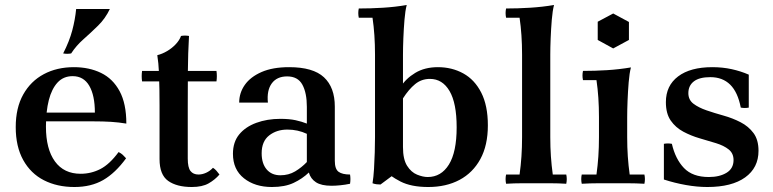

<svg xmlns="http://www.w3.org/2000/svg" viewBox="-20 -734 3098 769"><path d="M278 15Q209 15 156 -12Q103 -39 73 -93Q43 -147 43 -225Q43 -302 73 -355.5Q103 -409 155.5 -437Q208 -465 276 -465Q337 -465 384.5 -442Q432 -419 459 -369Q486 -319 486 -239Q456 -244 425 -246Q394 -248 351 -248H143V-283H360Q360 -352 337.5 -390.5Q315 -429 271 -429Q234 -429 210.5 -403.5Q187 -378 175.5 -333Q164 -288 164 -227Q164 -137 200 -87.5Q236 -38 303 -38Q345 -38 382 -57Q419 -76 455 -125Q465 -120 471.5 -114Q478 -108 485 -100Q442 -41 393.5 -13Q345 15 278 15ZM420 -698Q402 -660 373 -631.5Q344 -603 314.5 -577Q285 -551 265 -520Q249 -517 233 -520Q258 -569 269.5 -612.5Q281 -656 285 -698Z M748 15Q688 15 653.5 -9.5Q619 -34 619 -97V-310Q619 -341 618.5 -376Q618 -411 616.5 -446Q615 -481 610 -513Q630 -518 649.5 -529.5Q669 -541 684 -557Q699 -573 705 -590Q721 -593 737 -590Q733 -520 732.5 -450Q732 -380 732 -309V-99Q732 -63 743 -49Q754 -35 775 -35Q790 -35 805.5 -42Q821 -49 833 -62Q841 -57 847 -50Q853 -43 859 -35Q841 -14 815.5 0.5Q790 15 748 15ZM549 -408Q546 -429 549 -450H847Q850 -429 847 -408Z M1069 15Q1001 15 957 -20Q913 -55 913 -118Q913 -165 938 -195.5Q963 -226 1006.5 -242Q1050 -258 1103 -258Q1139 -258 1164 -252.5Q1189 -247 1209 -239V-198Q1173 -215 1131 -215Q1088 -215 1058 -191.5Q1028 -168 1028 -120Q1028 -79 1048 -55.5Q1068 -32 1103 -32Q1136 -32 1162 -47.5Q1188 -63 1209 -85L1217 -43Q1191 -18 1156 -1.5Q1121 15 1069 15ZM1321 -307V-90Q1321 -57 1336 -46Q1351 -35 1382 -35Q1385 -17 1382 2Q1363 6 1343.5 8Q1324 10 1308 10Q1267 10 1245.5 -4Q1224 -18 1217 -43L1209 -85V-306Q1209 -362 1191 -395Q1173 -428 1130 -428Q1089 -428 1068.5 -400Q1048 -372 1053 -323H938Q938 -362 960.5 -394Q983 -426 1027.5 -445.5Q1072 -465 1138 -465Q1234 -465 1277.5 -424.5Q1321 -384 1321 -307Z M1417 -700Q1464 -700 1513.5 -703Q1563 -706 1609 -714Q1603 -691 1600 -654.5Q1597 -618 1595.5 -580.5Q1594 -543 1594 -515V-77V-62L1504 5Q1496 5 1488 4Q1480 3 1472 0Q1476 -24 1478 -57Q1480 -90 1481 -124Q1482 -158 1482 -185V-515Q1482 -596 1472 -663H1417Q1413 -682 1417 -700ZM1734 -465Q1790 -465 1835.5 -440Q1881 -415 1907.5 -363Q1934 -311 1934 -232Q1934 -152 1904 -97Q1874 -42 1820.5 -13.5Q1767 15 1695 15Q1627 15 1584 -7Q1541 -29 1507 -62L1594 -145Q1594 -96 1610.5 -70Q1627 -44 1650.5 -34.5Q1674 -25 1693 -25Q1747 -25 1778 -75Q1809 -125 1809 -224Q1809 -321 1780.5 -369.5Q1752 -418 1702 -418Q1668 -418 1642.5 -397Q1617 -376 1594 -340L1584 -385Q1605 -419 1643 -442Q1681 -465 1734 -465Z M2248 -35Q2252 -17 2248 2Q2216 0 2186 0Q2156 0 2128 0Q2100 0 2070 0Q2040 0 2007 2Q2003 -17 2007 -35H2061Q2066 -71 2068.5 -107.5Q2071 -144 2071 -185V-515Q2071 -596 2061 -663H2007Q2003 -682 2007 -700Q2053 -700 2102.5 -703Q2152 -706 2199 -714Q2193 -691 2190 -654.5Q2187 -618 2185.5 -580.5Q2184 -543 2184 -515V-185Q2184 -144 2186.5 -107.5Q2189 -71 2194 -35Z M2561 -35Q2565 -17 2561 2Q2527 0 2495.5 0Q2464 0 2436 0Q2408 0 2376.5 0Q2345 0 2310 2Q2306 -17 2310 -35H2369Q2374 -71 2376.5 -107.5Q2379 -144 2379 -185V-265Q2379 -346 2369 -413H2315Q2311 -432 2315 -450Q2363 -450 2411.5 -453Q2460 -456 2507 -464Q2501 -441 2498 -404.5Q2495 -368 2493.5 -330.5Q2492 -293 2492 -265V-185Q2492 -144 2494.5 -107.5Q2497 -71 2502 -35ZM2436 -680 2499 -646V-574L2436 -540L2374 -574V-647Z M2813 15Q2772 15 2727 7Q2682 -1 2639 -15V-158Q2655 -161 2671 -158Q2685 -97 2719.5 -61Q2754 -25 2819 -25Q2862 -25 2890 -42Q2918 -59 2918 -93Q2918 -120 2898.5 -135.5Q2879 -151 2848 -160.5Q2817 -170 2782.5 -180Q2748 -190 2717 -206.5Q2686 -223 2666.5 -251Q2647 -279 2647 -325Q2647 -391 2696 -428Q2745 -465 2833 -465Q2874 -465 2910.5 -457Q2947 -449 2979 -435V-303Q2963 -300 2947 -303Q2935 -365 2904.5 -395Q2874 -425 2825 -425Q2781 -425 2759 -408Q2737 -391 2737 -361Q2737 -334 2757.5 -318.5Q2778 -303 2810 -292Q2842 -281 2878 -271Q2914 -261 2946 -244.5Q2978 -228 2998 -201Q3018 -174 3018 -130Q3018 -62 2964.5 -23.5Q2911 15 2813 15Z"/></svg>

Font: Poltawski Nowy SemiBold
Style: Regular
Weight: 600
Version: Version 1.001;gftools[0.9.25]